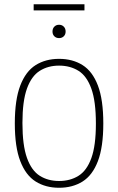

<svg xmlns="http://www.w3.org/2000/svg" viewBox="-20 -880 558 907"><path d="M259 7Q195.5 7 148.5 -22.5Q101.5 -52 75.8 -118.8Q50 -185.5 50 -297Q50 -409 75.8 -476Q101.5 -543 148.5 -572.5Q195.5 -602 259 -602Q323 -602 370 -572.5Q417 -543 442.5 -476Q468 -409 468 -297Q468 -185.5 442.5 -118.8Q417 -52 370 -22.5Q323 7 259 7ZM259 -25Q311.5 -25 350.8 -49.5Q390 -74 411.5 -133Q433 -192 433 -296Q433 -401.5 411.5 -461.2Q390 -521 350.8 -545.5Q311.5 -570 259 -570Q207 -570 168 -545.5Q129 -521 107.5 -462Q86 -403 86 -299Q86 -193.5 107.5 -133.8Q129 -74 168 -49.5Q207 -25 259 -25ZM259 -700Q245.5 -700 236.8 -708.5Q228 -717 228 -731Q228 -745.5 236.8 -754.2Q245.5 -763 259 -763Q272.5 -763 281.2 -754.2Q290 -745.5 290 -731Q290 -717 281.2 -708.5Q272.5 -700 259 -700ZM139 -831V-860H379V-831Z"/></svg>

Font: Encode Sans SC Condensed Thin
Style: Regular
Weight: 100
Width: 3
Designer: Multiple Designers
Foundry: Impallari Type
Version: Version 3.002